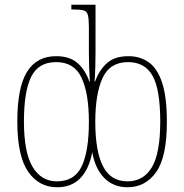

<svg xmlns="http://www.w3.org/2000/svg" viewBox="-20 -780 777 810"><path d="M221 10Q144 10 98.5 -56Q53 -122 53 -267Q53 -411 94 -477Q135 -543 217 -543Q274 -543 307 -514Q340 -485 357 -436H359Q357 -466 356 -498Q355 -530 355 -561V-663Q355 -699 351 -715.5Q347 -732 333 -736Q319 -740 291 -740H281V-760H383V-561Q383 -530 382 -496Q381 -462 379 -436H381Q399 -485 431.5 -514Q464 -543 522 -543Q572 -543 608.5 -516.5Q645 -490 664.5 -429.5Q684 -369 684 -266Q684 -117 638.5 -53.5Q593 10 518 10Q459 10 420.5 -28.5Q382 -67 369 -138Q356 -67 319 -28.5Q282 10 221 10ZM220 -15Q295 -15 325 -79Q355 -143 355 -266Q355 -386 324 -452Q293 -518 217 -518Q142 -518 111.5 -456Q81 -394 81 -268Q81 -137 117.5 -76Q154 -15 220 -15ZM518 -15Q585 -15 620.5 -74Q656 -133 656 -267Q656 -403 623.5 -460.5Q591 -518 520 -518Q444 -518 413 -451.5Q382 -385 382 -266Q382 -142 414.5 -78.5Q447 -15 518 -15Z"/></svg>

Font: Noto Serif Condensed Thin
Style: Regular
Weight: 100
Width: 3
Designer: Monotype Design Team
Foundry: Monotype Imaging Inc.
Version: Version 2.013; ttfautohint (v1.8.4.7-5d5b)